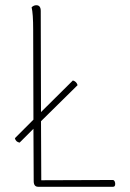

<svg xmlns="http://www.w3.org/2000/svg" viewBox="-20 -715 496 735"><path d="M421 -11Q421 0 413 0H126Q109 0 109 -22L108 -222L55 -169Q40 -172 37 -186L108 -257L107 -600Q107 -663 101 -687Q109 -695 119 -695Q136 -695 136 -673L137 -286L259 -407Q273 -403 277 -389L137 -251L138 -25L413 -26Q417 -25 419 -20.5Q421 -16 421 -11Z"/></svg>

Font: Arima Madurai Thin
Style: Regular
Weight: 250
Designer: Joana Correia and Natanael Gama
Foundry: NDISCOVER
Version: Version 1.020; ttfautohint (v1.5) -l 7 -r 28 -G 50 -x 13 -D 